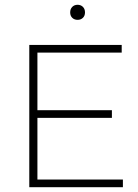

<svg xmlns="http://www.w3.org/2000/svg" viewBox="-20 -783 579 803"><path d="M102.5 0V-595H489V-563H136.5V-32H494V0ZM124 -290V-322H448V-290ZM304.5 -700Q291 -700 282.2 -708.5Q273.5 -717 273.5 -731Q273.5 -745.5 282.2 -754.2Q291 -763 304.5 -763Q318 -763 326.8 -754.2Q335.5 -745.5 335.5 -731Q335.5 -717 326.8 -708.5Q318 -700 304.5 -700Z"/></svg>

Font: Encode Sans SC SemiExpanded Thin
Style: Regular
Weight: 250
Width: 6
Designer: Multiple Designers
Foundry: Impallari Type
Version: Version 3.002